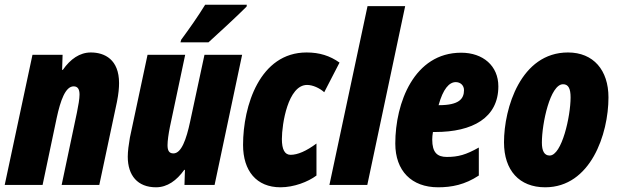

<svg xmlns="http://www.w3.org/2000/svg" viewBox="-33 -786 2623 816"><path d="M-13 0H148L208 -285C224 -359 245 -419 280 -419C298 -419 305 -406 305 -384C305 -366 300 -337 294 -308L229 0H389L464 -353C471 -388 473 -413 473 -433C473 -533 412 -563 353 -563C306 -563 266 -535 234 -489H231L233 -553H105Z M737 -617 734 -606H853C880 -630 985 -727 1015 -758L1016 -766H839C807 -714 773 -666 737 -617ZM630 10C678 10 718 -19 750 -64H753L751 0H879L996 -553H836L775 -269C759 -194 738 -134 704 -134C685 -134 679 -147 679 -169C679 -187 683 -216 689 -246L754 -553H594L519 -201C514 -172 510 -143 510 -120C510 -40 552 10 630 10Z M1159 10C1216 10 1276 -13 1312 -40V-176C1269 -144 1232 -128 1202 -128C1177 -128 1165 -151 1165 -195C1165 -259 1191 -425 1272 -425C1296 -425 1325 -412 1345 -394L1410 -520C1369 -549 1325 -563 1270 -563C1071 -563 1000 -336 1000 -170C1000 -60 1057 10 1159 10Z M1367 0H1528L1689 -760H1529Z M1829 10C1887 10 1943 -1 2002 -40V-159C1947 -128 1914 -119 1866 -119C1825 -119 1804 -138 1804 -193C1804 -202 1805 -214 1807 -225H1817C1975 -225 2085 -285 2085 -419C2085 -506 2020 -562 1927 -562C1727 -562 1647 -349 1647 -176C1647 -60 1716 10 1829 10ZM1833 -339H1831C1850 -408 1876 -437 1904 -437C1924 -437 1939 -423 1939 -403C1939 -366 1918 -339 1833 -339Z M2284 10C2477 10 2553 -216 2553 -372C2553 -488 2489 -563 2381 -563C2180 -563 2109 -326 2109 -181C2109 -62 2174 10 2284 10ZM2303 -125C2280 -125 2270 -145 2270 -180C2270 -261 2305 -428 2360 -428C2383 -428 2392 -409 2392 -372C2392 -292 2355 -125 2303 -125Z"/></svg>

Font: Noto Sans ExtraCondensed Black
Style: Italic
Weight: 900
Width: 2
Italic angle: -12°
Designer: Monotype Design Team
Foundry: Monotype Imaging Inc.
Version: Version 2.013